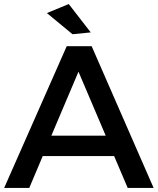

<svg xmlns="http://www.w3.org/2000/svg" viewBox="-20 -928 778 948"><path d="M738.5 0H610.5L543.5 -157.5H191L124.5 0H0.5L309.5 -700H432.5ZM502 -258 367.5 -574 233.5 -258ZM338 -759 211.5 -863.5 319.5 -908 428 -768Z"/></svg>

Font: Argentum Novus Medium
Style: Regular
Weight: 500
Designer: Julieta Ulanovsky (font) & Cristiano Sobral (main changes)
Foundry: Julieta Ulanovsky (font) & Cristiano Sobral (main changes)
Version: Version 3.00;November 27, 2020;FontCreator 13.0.0.2655 64-bi